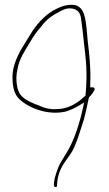

<svg xmlns="http://www.w3.org/2000/svg" viewBox="-20 -749 446 785"><path d="M31 -434C31 -389 40 -361 62 -341C105 -303 181 -277 249 -293C269 -299 287 -308 304 -318L324 -330L319 -307C306 -247 283 -173 252 -124C240 -103 229 -88 221 -71C215 -57 203 -24 201 -5L200 7C200 11 204 16 206 16C212 16 213 13 213 10L214 -4C219 -55 242 -82 266 -116C290 -148 309 -218 324 -264C330 -287 337 -320 343 -348L344 -351C354 -361 359 -368 365 -379C369 -383 367 -392 359 -392H349V-411C352 -467 345 -528 339 -578C333 -634 333 -700 304 -720C283 -738 237 -727 216 -715H215C175 -697 139 -662 112 -621C98 -598 79 -568 64 -543C48 -512 31 -476 31 -434ZM47 -432C47 -442 49 -453 51 -464C59 -511 82 -541 102 -575C116 -600 131 -621 149 -641C168 -668 195 -687 221 -700C232 -706 251 -718 275 -714C299 -710 308 -695 311 -676C316 -642 319 -613 323 -576C329 -525 336 -470 333 -411C333 -399 332 -389 331 -377C331 -372 330 -363 329 -357C325 -354 318 -349 316 -347V-346C290 -323 253 -303 212 -303C188 -301 163 -306 143 -316C120 -325 91 -335 72 -353C52 -370 47 -401 47 -432ZM333 -400V-401Z"/></svg>

Font: Stray Cat
Style: ExLtCn
Weight: 200
Version: Version 1.0